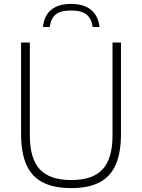

<svg xmlns="http://www.w3.org/2000/svg" viewBox="-20 -959 732 988"><path d="M346.5 9Q257.5 9 200.5 -20.2Q143.5 -49.5 116 -111Q88.5 -172.5 88.5 -268V-740H133.5V-262Q133.5 -143.5 184.5 -88Q235.5 -32.5 346.5 -32.5Q457.5 -32.5 508.2 -88Q559 -143.5 559 -262V-740H602.5V-268Q602.5 -172.5 575.2 -111Q548 -49.5 491.2 -20.2Q434.5 9 346.5 9ZM201 -820Q204.5 -856.5 221 -883.2Q237.5 -910 268.5 -924.5Q299.5 -939 345.5 -939Q391.5 -939 423 -924.2Q454.5 -909.5 471.5 -882.8Q488.5 -856 492 -820H457Q451.5 -862 426.2 -883.5Q401 -905 345.5 -905Q290 -905 265.5 -883.5Q241 -862 236 -820Z"/></svg>

Font: Encode Sans SC ExtraLight
Style: Regular
Weight: 250
Designer: Multiple Designers
Foundry: Impallari Type
Version: Version 3.002